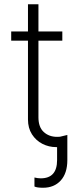

<svg xmlns="http://www.w3.org/2000/svg" viewBox="-20 -677 377 895"><path d="M270.5 -487.3H159.2V-129.9Q159.2 -84.5 183.8 -61.8Q208.5 -39.1 246.1 -39.1L259.3 -39.6L293.9 -47.9V69.3Q293.9 130.4 263.2 164.3Q232.4 198.2 180.7 198.2Q152.3 198.2 140.6 192.4V150.4Q156.2 154.3 169.9 154.3Q246.1 154.3 246.1 69.3V8.8H242.2Q207.5 8.8 177.5 -6.6Q147.5 -22 128.9 -51Q110.4 -80.1 110.4 -120.1V-487.3H32.2V-530.3H110.4V-657.2H159.2V-530.3H270.5Z"/></svg>

Font: Pretendard ExtraLight
Style: Regular
Weight: 200
Designer: Base glyphs from Inter by Rasmus Andersson; Hangeul glyphs from Noto Sans CJK(Source Han Sans) by Jang Soo-young and Kan
Foundry: Kil Hyung-jin
Version: Version 1.309